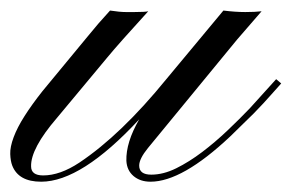

<svg xmlns="http://www.w3.org/2000/svg" viewBox="-100 -352 566 373"><path d="M-39.6 -28.8Q-39.6 -11.2 -16.1 -11.2Q16.6 -11.2 54.2 -36.1Q135.3 -90.3 223.1 -198.2Q223.1 -198.2 334 -331.5Q357.4 -328.6 376.5 -328.6Q395.5 -328.6 408.2 -330.1L360.4 -274.9L187.5 -64.5Q170.4 -43.5 170.4 -30.3Q170.4 -12.7 193.8 -12.7Q217.3 -12.7 242.4 -25.1Q267.6 -37.6 292.7 -56.6Q317.9 -75.7 341.8 -98.4Q365.7 -121.1 385.3 -141.6L436.5 -198.2L446.3 -189.9L427.2 -168.5Q413.1 -152.3 392.6 -131.3L347.2 -86.9Q253.9 1 192.4 1Q172.4 1 159.4 -10Q146.5 -21 145.5 -39.6Q144.5 -75.2 170.4 -120.1Q58.1 1 -20 1Q-64 1 -76.2 -30.3Q-79.6 -39.1 -80.1 -52.7Q-80.6 -66.4 -73.5 -85.4Q-66.4 -104.5 -52.2 -126.7Q-38.1 -148.9 -17.6 -174.8L70.3 -281.2Q90.8 -306.6 113.8 -331.5Q132.8 -328.6 144.5 -328.6H161.1Q182.1 -328.6 188 -330.1Q130.9 -267.6 107.9 -239.7L10.7 -123Q-40.5 -63.5 -39.6 -28.8Z"/></svg>

Font: Pinyon Script
Style: Regular
Weight: 400
Designer: Nicole Fally
Foundry: Nicole Fally
Version: Version 1.005